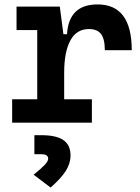

<svg xmlns="http://www.w3.org/2000/svg" viewBox="-20 -547 626 856"><path d="M266.1 -222.7V-104.5H389.6V0H34.2V-104.5H146V-413.1H53.7V-517.6H246.6L262.7 -394.5H278.8Q286.6 -527.3 415 -527.3Q567.4 -527.3 567.4 -323.2H447.3Q447.3 -373.5 430.4 -395.5Q413.6 -417.5 376.5 -417.5Q321.3 -417.5 293.7 -366.7Q266.1 -315.9 266.1 -222.7ZM205.6 289.1 129.9 231.9Q165.5 203.1 180.2 187.3Q194.8 171.4 194.8 160.6Q194.8 140.6 165 140.6H133.3V55.7H164.1Q231 55.7 262.7 77.6Q294.4 99.6 294.4 146Q294.4 181.6 273.2 215.1Q252 248.5 205.6 289.1Z"/></svg>

Font: CaskaydiaCove NFP SemiBold
Style: Regular
Weight: 600
Designer: Aaron Bell
Foundry: Saja Typeworks
Version: Version 2111.001; VTT 6.35;Nerd Fonts 3.1.1